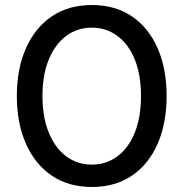

<svg xmlns="http://www.w3.org/2000/svg" viewBox="-20 -732 730 764"><path d="M346 12Q252 12 185.5 -33.5Q119 -79 83 -160.5Q47 -242 47 -350Q47 -458 83 -539.5Q119 -621 185.5 -666.5Q252 -712 346 -712Q439 -712 505.5 -666.5Q572 -621 607.5 -539.5Q643 -458 643 -350Q643 -242 607.5 -160.5Q572 -79 505.5 -33.5Q439 12 346 12ZM346 -77Q402 -77 446.5 -109.5Q491 -142 516 -203.5Q541 -265 541 -350Q541 -435 516 -496Q491 -557 446.5 -589.5Q402 -622 346 -622Q288 -622 244 -589.5Q200 -557 174.5 -496Q149 -435 149 -350Q149 -265 174.5 -203.5Q200 -142 244 -109.5Q288 -77 346 -77Z"/></svg>

Font: DM Sans Medium
Style: Regular
Weight: 500
Designer: Colophon Foundry, Jonny Pinhorn
Foundry: Colophon Foundry
Version: Version 4.004; ttfautohint (v1.8.4.7-5d5b)